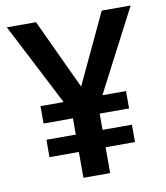

<svg xmlns="http://www.w3.org/2000/svg" viewBox="-81 -781 734 849"><g transform="rotate(-10 286.0 -357.0)"><path d="M285 -399 138 -714H7L197 -345H93V-267H225V-194H93V-116H225V0H345V-116H477V-194H345V-267H477V-345H371L563 -714H433Z"/></g></svg>

Font: Noto Sans Gurmukhi SemiBold
Style: Regular
Weight: 600
Designer: Jelle Bosma - Monotype Design Team
Foundry: Monotype Imaging Inc.
Version: Version 2.004